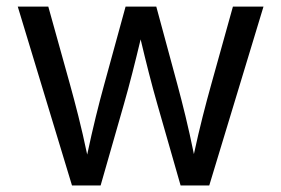

<svg xmlns="http://www.w3.org/2000/svg" viewBox="-20 -566 858 586"><path d="M199.7 0H287.1L357.9 -247.1C375.5 -308.1 392.6 -376.5 409.2 -445.8C425.8 -376 442.4 -309.6 460.4 -247.1L531.2 0H618.7L784.2 -545.9H690.9L624.5 -307.6C607.9 -248 589.8 -179.2 571.8 -95.7C554.7 -180.2 537.1 -249.5 521.5 -307.6L457 -545.9H363.3L297.9 -307.6C281.2 -247.1 263.7 -177.2 246.1 -94.2C228 -181.2 209.5 -250.5 193.8 -307.6L127.4 -545.9H34.2Z"/></svg>

Font: Raveo
Style: Regular
Weight: 400
Designer: Jakub Foglar, Rasmus Andersson (Inter)
Foundry: Jakubfoglar.com
Version: Version 1.100;Glyphs 3.2.3 (3260)